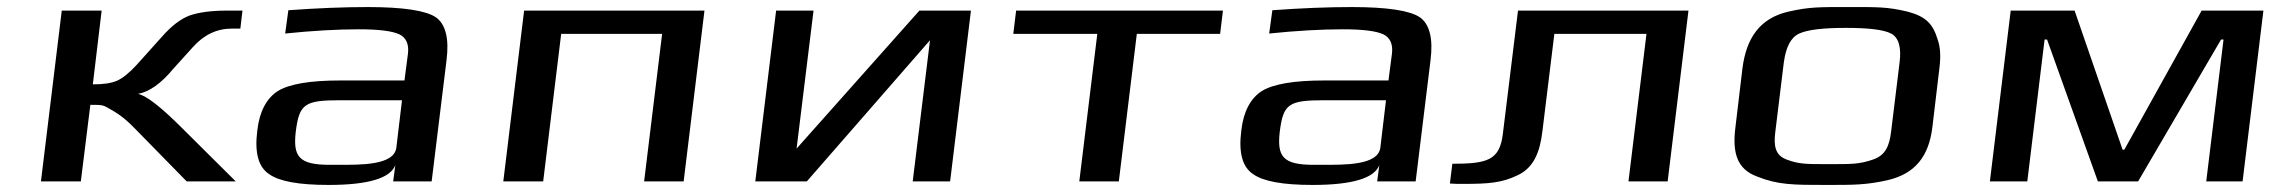

<svg xmlns="http://www.w3.org/2000/svg" viewBox="-20 -514 6479 544"><path d="M96 0H209L236 -217C275 -217 271 -217 302 -199C321 -188 341 -172 362 -150L509 0H648L497 -150C436 -211 395 -243 371 -248C403 -254 436 -277 470 -318L526 -380C557 -415 594 -433 637 -433H661L667 -484H624C578 -484 543 -479 517 -470C491 -460 465 -440 438 -409L367 -330C346 -307 327 -292 311 -285C294 -278 272 -275 243 -275L268 -484H155Z M1203 0 1245 -342C1253 -404 1243 -445 1215 -465C1187 -484 1123 -494 1022 -494C955 -494 879 -491 797 -485L788 -419C865 -427 936 -431 997 -431C1054 -431 1091 -426 1111 -417C1130 -408 1139 -390 1136 -363L1126 -286H944C858 -286 800 -276 767 -256C735 -235 715 -198 709 -144C701 -82 712 -41 742 -21C771 0 827 10 911 10C1023 10 1086 -9 1100 -46L1094 0ZM818 -141C828 -220 843 -230 945 -230H1119L1103 -96C1097 -45 1001 -47 937 -47H914C826 -47 810 -71 818 -141Z M1917 0 1976 -484H1465L1406 0H1519L1570 -418H1856L1805 0Z M2266 0 2615 -400 2566 0H2672L2731 -484H2585L2237 -93L2285 -484H2179L2120 0Z M3437 -418 3445 -484H2859L2851 -418H3089L3038 0H3150L3201 -418Z M3991 0 4033 -342C4041 -404 4031 -445 4003 -465C3975 -484 3911 -494 3810 -494C3743 -494 3667 -491 3585 -485L3576 -419C3653 -427 3724 -431 3785 -431C3842 -431 3879 -426 3899 -417C3918 -408 3927 -390 3924 -363L3914 -286H3732C3646 -286 3588 -276 3555 -256C3523 -235 3503 -198 3497 -144C3489 -82 3500 -41 3530 -21C3559 0 3615 10 3699 10C3811 10 3874 -9 3888 -46L3882 0ZM3606 -141C3616 -220 3631 -230 3733 -230H3907L3891 -96C3885 -45 3789 -47 3725 -47H3702C3614 -47 3598 -71 3606 -141Z M4095 -50 4088 6C4098 7 4111 7 4128 7C4198 7 4235 4 4279 -17C4325 -38 4343 -82 4350 -141L4384 -418H4645L4594 0H4705L4764 -484H4281L4238 -134C4229 -60 4194 -50 4095 -50Z M5475 -321C5479 -353 5478 -380 5470 -402C5457 -445 5438 -467 5385 -481C5327 -495 5297 -494 5218 -494C5139 -494 5108 -495 5047 -481C4965 -462 4928 -405 4917 -321L4897 -153C4888 -82 4901 -35 4958 -14C5018 10 5060 10 5156 10C5232 10 5267 10 5326 -3C5407 -21 5445 -72 5455 -153ZM5338 -140C5333 -100 5322 -74 5287 -62C5247 -48 5222 -49 5163 -49C5103 -49 5078 -48 5042 -62C5010 -74 5005 -100 5010 -140L5034 -336C5040 -381 5054 -408 5078 -419C5102 -430 5146 -435 5210 -435C5274 -435 5317 -430 5338 -419C5359 -408 5368 -381 5362 -336Z M6334 0 6393 -484H6218L5999 -90H5994L5858 -484H5677L5618 0H5724L5773 -402H5780L5924 0H6038L6273 -402H6280L6231 0Z"/></svg>

Font: Gamestation Extended
Style: Italic
Weight: 400
Width: 7
Designer: Jonas Hecksher
Foundry: Jonas Hecksher, Playtypeª, e-types AS
Version: Version 1.003